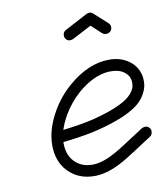

<svg xmlns="http://www.w3.org/2000/svg" viewBox="-80 -741 710 831"><g transform="rotate(-10 275.0 -325.0)"><path d="M280 -575Q274 -572 265.5 -572Q257 -572 250 -579Q243 -586 243 -597Q243 -612 256 -619L356 -672Q362 -675 370 -675Q378 -675 385 -668L443 -616Q451 -608 451 -597Q451 -586 443.5 -579Q436 -572 425 -572Q416 -572 408 -578L364 -619ZM499 -344Q499 -362 491 -375Q468 -409 418 -409Q412 -409 405 -409Q337 -403 270 -345Q228 -308 199 -259Q180 -227 170 -195Q253 -205 306 -218Q411 -245 457 -277Q486 -297 496 -323Q499 -334 499 -344ZM161 -137Q161 -79 199 -48Q227 -25 268 -25H274Q317 -27 372 -58Q397 -72 418 -86Q439 -100 451 -107.5Q463 -115 506 -143Q513 -147 522 -147Q531 -147 538 -140Q545 -133 545 -124Q545 -108 534 -101Q490 -73 477 -64Q464 -55 456.5 -50.5Q449 -46 438 -39Q417 -25 397 -14Q331 23 276 25H268Q199 25 154 -21Q111 -66 111 -137Q111 -208 155 -284Q188 -341 237 -383Q326 -460 418 -460Q462 -460 495 -440Q538 -414 548 -366Q550 -355 550 -340Q550 -325 545 -310Q529 -264 487 -236Q432 -198 318 -169Q262 -155 185 -146L161 -143Q161 -140 161 -137Z"/></g></svg>

Font: TT2020Base
Style: Italic
Weight: 400
Italic angle: -15°
Version: Version 0.2.000